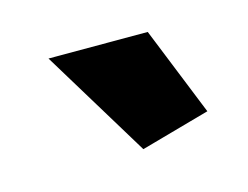

<svg xmlns="http://www.w3.org/2000/svg" viewBox="-40 -787 350 271"><g transform="rotate(-15 134.5 -651.0)"><path d="M45.9 -730H190.9L243.2 -600.1L142.1 -571.8Z"/></g></svg>

Font: Raleway-v4020 ExtraBold
Style: Regular
Weight: 800
Designer: Matt McInerney, Pablo Impallari, Rodrigo Fuenzalida
Foundry: Matt McInerney, Pablo Impallari, Rodrigo Fuenzalida
Version: Version 4.020;PS 004.020;hotconv 1.0.88;makeotf.lib2.5.64775